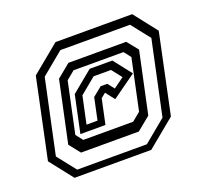

<svg xmlns="http://www.w3.org/2000/svg" viewBox="-104 -840 900 835"><g transform="rotate(-20 345.5 -422.5)"><path d="M106 -131 22 -238 100 -607 230 -714H585L669 -607L591 -238L461 -131ZM129 -160.5H451.5L555 -246L628 -588.5L560.5 -674H238L134.5 -588.5L61.5 -246ZM170 -224.5 129.5 -275.5 190 -559 252 -610H519.5L560.5 -559L500 -275.5L437.5 -224.5ZM198 -273H429L468 -305L518 -540L493 -572H262L223 -540L173 -305ZM195 -301 231.5 -473 330 -554H435L500 -471L389.5 -392L357 -433.5L335.5 -416L311 -301ZM234 -330.5H285L306.5 -432L349 -466.5H379.5L403.5 -436L452 -471L415.5 -517.5H335L261 -456.5Z"/></g></svg>

Font: Tourney Condensed Regular
Style: Italic
Weight: 400
Width: 3
Italic angle: -12°
Designer: Tyler Finck
Foundry: Etcetera Type Co
Version: Version 1.010; ttfautohint (v1.8.3)